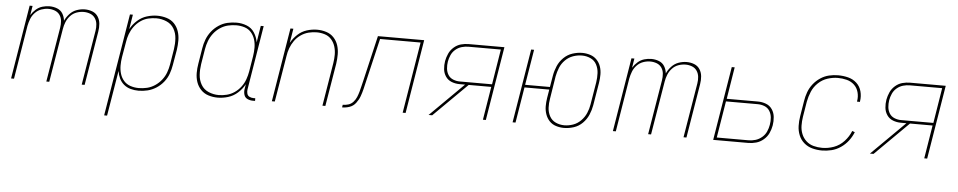

<svg xmlns="http://www.w3.org/2000/svg" viewBox="-41 -853 6850 1373"><g transform="rotate(5 3384.0 -166.5)"><path d="M40 0H61L124 -385Q129 -410 138.5 -435Q148 -460 167.5 -480.5Q187 -501 212.5 -510Q238 -519 263 -519Q288 -519 310 -510.5Q332 -502 345 -483Q358 -464 360 -440Q362 -416 358 -392L293 0H314L378 -385Q382 -410 392 -435Q402 -460 421 -480.5Q440 -501 465.5 -510Q491 -519 517 -519Q541 -519 563 -510.5Q585 -502 598 -483Q611 -464 613.5 -440Q616 -416 612 -392L547 0H568L632 -388Q637 -417 634.5 -445Q632 -473 617.5 -495.5Q603 -518 577.5 -528Q552 -538 523 -538Q495 -538 466 -528Q437 -518 415 -494.5Q393 -471 381 -444Q378 -472 364 -495Q350 -518 324 -528Q298 -538 270 -538Q244 -538 218.5 -530.5Q193 -523 172 -504.5Q151 -486 137 -463L148 -530H127Z M726 205H747L801 -120Q805 -92 817 -67Q829 -42 850 -24.5Q871 -7 898.5 0.5Q926 8 955 8Q988 8 1020.5 0Q1053 -8 1082.5 -27Q1112 -46 1134 -73.5Q1156 -101 1167.5 -133Q1179 -165 1184 -197L1203 -307Q1208 -341 1208 -375Q1208 -409 1197.5 -440.5Q1187 -472 1165 -495Q1143 -518 1110.5 -528Q1078 -538 1044 -538Q1007 -538 969 -526.5Q931 -515 900.5 -487.5Q870 -460 851 -425L868 -530H847ZM955 -11Q924 -11 895.5 -20.5Q867 -30 848 -51.5Q829 -73 820.5 -101Q812 -129 812 -160Q812 -191 817 -221L836 -331Q840 -360 850.5 -388.5Q861 -417 879.5 -442.5Q898 -468 924 -486.5Q950 -505 979.5 -512Q1009 -519 1038 -519Q1076 -519 1111 -504Q1146 -489 1164.5 -457.5Q1183 -426 1185.5 -387.5Q1188 -349 1182 -310L1164 -200Q1159 -170 1148.5 -141Q1138 -112 1118 -86.5Q1098 -61 1071 -43Q1044 -25 1014.5 -18Q985 -11 955 -11Z M1523 8Q1560 8 1598 -3.5Q1636 -15 1666.5 -42.5Q1697 -70 1716 -105L1710 -68Q1707 -48 1713 -28.5Q1719 -9 1737 -0.5Q1755 8 1776 8H1792V-11H1779Q1764 -11 1750.5 -17.5Q1737 -24 1733 -38.5Q1729 -53 1731 -68L1807 -530H1786L1767 -410Q1761 -447 1741 -478.5Q1721 -510 1686 -524Q1651 -538 1612 -538Q1579 -538 1546.5 -530.5Q1514 -523 1484.5 -503.5Q1455 -484 1433.5 -456.5Q1412 -429 1400 -397.5Q1388 -366 1383 -333L1365 -223Q1359 -189 1359 -155Q1359 -121 1369.5 -90Q1380 -59 1402.5 -35.5Q1425 -12 1457 -2Q1489 8 1523 8ZM1529 -11Q1491 -11 1456 -26Q1421 -41 1402.5 -73Q1384 -105 1381.5 -143Q1379 -181 1385 -220L1403 -330Q1408 -360 1419 -389Q1430 -418 1449.5 -443.5Q1469 -469 1496 -487Q1523 -505 1552.5 -512Q1582 -519 1612 -519Q1643 -519 1671.5 -510Q1700 -501 1719 -479Q1738 -457 1746.5 -429Q1755 -401 1755 -370.5Q1755 -340 1750 -309L1732 -199Q1727 -170 1717 -141.5Q1707 -113 1688 -87.5Q1669 -62 1643 -44Q1617 -26 1587.5 -18.5Q1558 -11 1529 -11Z M1912 0H1933L1988 -331Q1992 -360 2002.5 -388.5Q2013 -417 2031 -442.5Q2049 -468 2075 -486Q2101 -504 2130.5 -511.5Q2160 -519 2189 -519Q2219 -519 2247.5 -510Q2276 -501 2295 -479Q2314 -457 2322.5 -429Q2331 -401 2331 -371Q2331 -341 2326 -310L2275 0H2296L2347 -307Q2352 -341 2352 -375Q2352 -409 2342 -440Q2332 -471 2310 -494.5Q2288 -518 2256 -528Q2224 -538 2191 -538Q2154 -538 2117 -526.5Q2080 -515 2051 -488Q2022 -461 2003 -427L2020 -530H1999Z M2416 0Q2443 0 2469.5 -9Q2496 -18 2514 -41.5Q2532 -65 2541.5 -91Q2551 -117 2557.5 -144Q2564 -171 2570 -197L2644 -511H2935L2851 0H2872L2959 -530H2627L2550 -201Q2545 -182 2540.5 -162Q2536 -142 2530.5 -122.5Q2525 -103 2517 -83.5Q2509 -64 2494 -47.5Q2479 -31 2459 -25Q2439 -19 2419 -19Z M3037 0H3063L3304 -239H3466L3427 0H3448L3535 -530H3279Q3251 -530 3223.5 -522.5Q3196 -515 3173 -495Q3150 -475 3138 -448.5Q3126 -422 3121 -395Q3116 -365 3119 -336Q3122 -307 3138 -283.5Q3154 -260 3181 -249.5Q3208 -239 3238 -239H3278ZM3238 -258Q3213 -258 3190 -267.5Q3167 -277 3154.5 -297Q3142 -317 3139.5 -342Q3137 -367 3141 -392Q3145 -416 3155.5 -439.5Q3166 -463 3186 -480Q3206 -497 3230.5 -504Q3255 -511 3279 -511H3511L3470 -258Z M4009 8Q4044 8 4079.5 -3.5Q4115 -15 4142 -42Q4169 -69 4183.5 -103Q4198 -137 4204 -172L4231 -335Q4236 -365 4236 -395Q4236 -425 4227 -452Q4218 -479 4198.5 -499.5Q4179 -520 4151 -529Q4123 -538 4093 -538Q4059 -538 4023.5 -526.5Q3988 -515 3960.5 -488Q3933 -461 3918.5 -427Q3904 -393 3898 -358L3884 -275H3706L3748 -530H3727L3640 0H3661L3703 -256H3881L3871 -196Q3866 -165 3866 -135.5Q3866 -106 3875.5 -78.5Q3885 -51 3904 -30.5Q3923 -10 3951 -1Q3979 8 4009 8ZM4010 -11Q3977 -11 3948 -24.5Q3919 -38 3904 -66Q3889 -94 3887.5 -126.5Q3886 -159 3892 -192L3918 -355Q3924 -386 3936.5 -417Q3949 -448 3973.5 -472.5Q3998 -497 4029.5 -508Q4061 -519 4093 -519Q4126 -519 4155 -505.5Q4184 -492 4198.5 -464Q4213 -436 4214.5 -403.5Q4216 -371 4211 -338L4184 -175Q4179 -144 4166 -113.5Q4153 -83 4128.5 -58Q4104 -33 4072.5 -22Q4041 -11 4010 -11Z M4360 0H4381L4444 -385Q4449 -410 4458.5 -435Q4468 -460 4487.5 -480.5Q4507 -501 4532.5 -510Q4558 -519 4583 -519Q4608 -519 4630 -510.5Q4652 -502 4665 -483Q4678 -464 4680 -440Q4682 -416 4678 -392L4613 0H4634L4698 -385Q4702 -410 4712 -435Q4722 -460 4741 -480.5Q4760 -501 4785.5 -510Q4811 -519 4837 -519Q4861 -519 4883 -510.5Q4905 -502 4918 -483Q4931 -464 4933.5 -440Q4936 -416 4932 -392L4867 0H4888L4952 -388Q4957 -417 4954.5 -445Q4952 -473 4937.5 -495.5Q4923 -518 4897.5 -528Q4872 -538 4843 -538Q4815 -538 4786 -528Q4757 -518 4735 -494.5Q4713 -471 4701 -444Q4698 -472 4684 -495Q4670 -518 4644 -528Q4618 -538 4590 -538Q4564 -538 4538.5 -530.5Q4513 -523 4492 -504.5Q4471 -486 4457 -463L4468 -530H4447Z M5080 0H5332Q5360 0 5388.5 -8Q5417 -16 5441 -36.5Q5465 -57 5477.5 -84Q5490 -111 5495 -140Q5500 -170 5497 -200.5Q5494 -231 5477.5 -255.5Q5461 -280 5433 -290.5Q5405 -301 5375 -301H5151L5188 -530H5167ZM5104 -19 5147 -282H5374Q5401 -282 5424.5 -272.5Q5448 -263 5461 -242Q5474 -221 5476.5 -195Q5479 -169 5474 -142Q5470 -118 5459.5 -94Q5449 -70 5428 -52Q5407 -34 5382 -26.5Q5357 -19 5332 -19Z M5861 8Q5895 8 5929.5 -0.5Q5964 -9 5995 -30Q6026 -51 6048.5 -80.5Q6071 -110 6084 -143L6065 -150Q6049 -109 6017.5 -75Q5986 -41 5944.5 -26Q5903 -11 5861 -11Q5829 -11 5799 -19Q5769 -27 5746.5 -47.5Q5724 -68 5712.5 -96.5Q5701 -125 5700.5 -156.5Q5700 -188 5705 -220L5723 -330Q5730 -367 5745 -403Q5760 -439 5789.5 -467Q5819 -495 5856.5 -507Q5894 -519 5930 -519Q5963 -519 5994 -511Q6025 -503 6047.5 -482Q6070 -461 6078.5 -429.5Q6087 -398 6081 -365V-362H6102V-366Q6108 -403 6098.5 -438Q6089 -473 6063.5 -496.5Q6038 -520 6003 -529Q5968 -538 5930 -538Q5898 -538 5865.5 -530.5Q5833 -523 5803.5 -503.5Q5774 -484 5752.5 -456.5Q5731 -429 5719.5 -397.5Q5708 -366 5703 -333L5685 -223Q5679 -188 5680 -152.5Q5681 -117 5694 -85.5Q5707 -54 5732.5 -32Q5758 -10 5791.5 -1Q5825 8 5861 8Z M6205 0H6231L6472 -239H6634L6595 0H6616L6703 -530H6447Q6419 -530 6391.5 -522.5Q6364 -515 6341 -495Q6318 -475 6306 -448.5Q6294 -422 6289 -395Q6284 -365 6287 -336Q6290 -307 6306 -283.5Q6322 -260 6349 -249.5Q6376 -239 6406 -239H6446ZM6406 -258Q6381 -258 6358 -267.5Q6335 -277 6322.5 -297Q6310 -317 6307.5 -342Q6305 -367 6309 -392Q6313 -416 6323.5 -439.5Q6334 -463 6354 -480Q6374 -497 6398.5 -504Q6423 -511 6447 -511H6679L6638 -258Z"/></g></svg>

Font: Iosevka Sparkle Thin
Style: Italic
Weight: 100
Italic angle: -9°
Designer: Belleve Invis
Foundry: Belleve Invis
Version: Version 4.5.0; ttfautohint (v1.8.3)